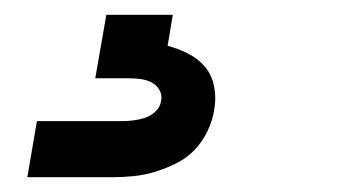

<svg xmlns="http://www.w3.org/2000/svg" viewBox="-20 -20 490 260"><path d="M17 220 30 144H145Q153 144 161 143Q169 142 176.5 139.5Q184 137 190.5 131Q197 125 198 117Q200 109 196 102Q192 95 185 91.5Q178 88 170 87Q162 86 154 86H109L124 0H214L207 42Q222 46 235.5 53Q249 60 258 71Q267 82 270 97.5Q273 113 270 129Q268 143 261 157.5Q254 172 243.5 183Q233 194 219 201Q205 208 190.5 212.5Q176 217 161 218.5Q146 220 132 220Z"/></svg>

Font: Iosevka Etoile
Style: Bold Italic
Weight: 700
Italic angle: -9°
Designer: Belleve Invis
Foundry: Belleve Invis
Version: Version 28.1.0; ttfautohint (v1.8.4)